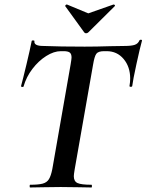

<svg xmlns="http://www.w3.org/2000/svg" viewBox="-20 -828 647 848"><path d="M113 -12Q150 -12 168.5 -17Q187 -22 196 -36.5Q205 -51 211 -81L292 -544Q296 -568 296 -574Q296 -590 288 -596Q280 -602 261 -602H249Q218 -602 184 -580.5Q150 -559 123 -523.5Q96 -488 84 -446Q83 -443 77.5 -444Q72 -445 73 -448Q81 -477 97 -544Q113 -611 120 -647Q121 -650 127 -649.5Q133 -649 132 -646Q129 -625 171 -625Q245 -622 354 -622Q405 -622 467 -624L530 -625Q560 -625 575 -630Q590 -635 596 -650Q598 -653 603 -652.5Q608 -652 607 -648Q598 -616 582.5 -544.5Q567 -473 564 -448Q563 -444 557 -444.5Q551 -445 552 -449Q555 -466 555 -481Q555 -533 526 -567.5Q497 -602 451 -602H440Q414 -602 405.5 -590.5Q397 -579 391 -542L310 -81Q306 -57 306 -50Q306 -27 322.5 -19.5Q339 -12 384 -12Q386 -12 386 -6Q386 0 384 0Q349 0 329 -1L248 -2L170 -1Q150 0 113 0Q111 0 111 -6Q111 -12 113 -12ZM268 -802Q268 -804 271 -806.5Q274 -809 276 -808L370 -769L481 -808H482Q485 -808 487 -805.5Q489 -803 487 -801L370 -685Q366 -681 360 -681Q355 -681 352 -685L268 -801Z"/></svg>

Font: Cormorant Infant
Style: Bold Italic
Weight: 700
Italic angle: -10°
Designer: Christian Thalmann (Catharsis Fonts)
Foundry: Catharsis Fonts
Version: Version 4.000